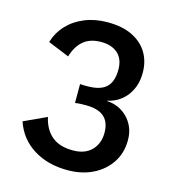

<svg xmlns="http://www.w3.org/2000/svg" viewBox="-103 -757 771 853"><g transform="rotate(15 282.5 -330.5)"><path d="M284 10Q193 10 127 -31.5Q61 -73 36 -148L140 -196Q152 -141 187.5 -111Q223 -81 285 -81Q340 -81 370.5 -112Q401 -143 401 -193Q401 -226 388.5 -247.5Q376 -269 351.5 -279.5Q327 -290 289 -290Q278 -290 265.5 -289.5Q253 -289 240 -287V-374Q249 -373 257.5 -373Q266 -373 274 -373Q334 -373 361 -399Q388 -425 388 -480Q388 -528 360 -553.5Q332 -579 283 -579Q232 -579 201.5 -553Q171 -527 157 -479L59 -519Q73 -565 105 -599Q137 -633 184 -652Q231 -671 288 -671Q357 -671 403 -648Q449 -625 472.5 -585.5Q496 -546 496 -495Q496 -457 485 -428.5Q474 -400 456 -380Q438 -360 417 -349Q396 -338 376 -334V-332Q402 -331 425.5 -321Q449 -311 468 -292.5Q487 -274 498.5 -248Q510 -222 510 -188Q510 -129 480.5 -84.5Q451 -40 400.5 -15Q350 10 284 10Z"/></g></svg>

Font: Kantumruy Pro Medium
Style: Regular
Weight: 500
Designer: Sovichet Tep
Foundry: Sovichet Tep
Version: Version 1.002